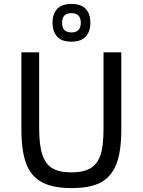

<svg xmlns="http://www.w3.org/2000/svg" viewBox="-20 -942 726 977"><path d="M597.2 -282.2Q597.2 -171.4 572.3 -107.4Q547.4 -43.5 493.9 -14.2Q440.4 15.1 344.2 15.1Q248.5 15.1 193.4 -14.6Q138.2 -44.4 113.5 -108.9Q88.9 -173.3 88.9 -282.2V-675.8H179.2V-292Q179.2 -203.1 195.3 -155Q211.4 -106.9 246.3 -85.9Q281.2 -64.9 342.8 -64.9Q404.8 -64.9 439.9 -85.7Q475.1 -106.4 491 -151.9Q506.8 -197.3 506.8 -290V-675.8H597.2ZM343.3 -730Q292 -730 269.5 -757.1Q247.1 -784.2 247.1 -826.2Q247.1 -869.1 270 -895.5Q293 -921.9 343.3 -921.9Q394 -921.9 417 -896Q439.9 -870.1 439.9 -826.2Q439.9 -782.2 416.5 -756.1Q393.1 -730 343.3 -730ZM391.1 -826.2Q391.1 -875 343.3 -875Q295.9 -875 295.9 -826.2Q295.9 -776.9 343.3 -776.9Q391.1 -776.9 391.1 -826.2Z"/></svg>

Font: Lorenzo Sans
Style: Regular
Weight: 400
Foundry: Intel Corporation
Version: Version 1.00; ttfautohint (v1.5)